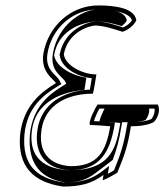

<svg xmlns="http://www.w3.org/2000/svg" viewBox="-20 -646 605 707"><path d="M54 -150C44 -32 103 25 212 41C276 41 318 30 361 -2L358 18C376 11 394 1 412 -10C440 -78 451 -111 462 -181C493 -181 526 -185 547 -197C567 -219 569 -247 561 -261H339C333 -253 302 -194 312 -186C335 -185 366 -183 386 -181C370 -88 341 -34 240 -34C161 -39 120 -86 133 -169C146 -258 224 -301 322 -301C324 -305 335 -369 335 -372C282 -372 220 -406 215 -446C226 -508 278 -545 329 -552C365 -552 411 -535 431 -529C451 -535 473 -552 482 -571C476 -616 405 -626 342 -626C241 -626 158 -550 140 -450C128 -380 179 -354 186 -340C130 -306 66 -256 54 -150ZM70 -151C80 -250 138 -295 192 -328L206 -336L200 -348C189 -372 144 -387 155 -450C171 -543 248 -611 340 -611C402 -611 458 -598 466 -571C458 -559 445 -550 433 -545C411 -552 369 -567 332 -567H331H330C273 -559 213 -517 200 -446L199 -444L200 -442C206 -395 267 -363 318 -358C316 -345 313 -327 311 -316C215 -312 132 -264 118 -169C104 -79 150 -24 236 -19H237C348 -19 384 -86 401 -181L403 -195L390 -196C373 -198 347 -199 326 -200C329 -212 340 -236 346 -246H549C551 -235 547 -220 538 -208C522 -200 493 -196 465 -196H450L447 -181C436 -114 425 -81 400 -19C392 -14 385 -10 377 -6L382 -35L353 -13C314 16 276 26 215 26C111 10 61 -41 70 -151ZM90 -151C81 -36 136 12 220 26C267 25 295 19 332 -9L395 -57C410 -98 419 -129 427 -181L430 -196H465C488 -196 504 -199 516 -204C526 -217 531 -233 529 -246H365C358 -233 349 -212 346 -199C364 -198 382 -197 397 -196L423 -193L421 -181C406 -94 381 -19 237 -19H234H232C120 -26 86 -87 98 -169C109 -251 178 -305 291 -315C293 -328 296 -347 298 -360C235 -370 184 -405 179 -444V-445L180 -446C191 -509 242 -555 321 -566L326 -567H332C372 -567 404 -557 428 -550C435 -555 443 -563 447 -571C440 -605 394 -611 340 -611C281 -611 193 -553 175 -450C163 -382 211 -365 221 -344L224 -338L215 -332C162 -300 101 -254 90 -151Z"/></svg>

Font: Snowfall
Style: EcoObl
Weight: 400
Designer: Jasper
Foundry: Cannot Into Space Fonts
Version: Version 0.9